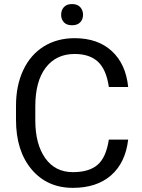

<svg xmlns="http://www.w3.org/2000/svg" viewBox="-20 -907 691 937"><path d="M605.5 -225.6H511.2C502.1 -167 483.6 -125.9 455.8 -102.3C428 -78.7 388 -66.9 335.9 -66.9C278 -66.9 232.9 -89.7 200.7 -135.3C168.5 -180.8 152.3 -242.2 152.3 -319.3V-388.2C152.3 -469.9 169.4 -532.9 203.4 -577.1C237.4 -621.4 284.3 -643.6 344.2 -643.6C393.1 -643.6 431.1 -630.9 458.3 -605.5C485.4 -580.1 503.1 -539.1 511.2 -482.4H605.5C598 -557 571.5 -615.3 525.9 -657.5C480.3 -699.6 419.8 -720.7 344.2 -720.7C287.3 -720.7 237.1 -707.3 193.8 -680.4C150.6 -653.6 117.1 -615.1 93.5 -564.9C69.9 -514.8 58.1 -456.7 58.1 -390.6V-322.3C58.1 -221.4 83.4 -140.8 134 -80.6C184.7 -20.3 252 9.8 335.9 9.8C413.4 9.8 475.5 -10.7 522.2 -51.5C568.9 -92.4 596.7 -150.4 605.5 -225.6ZM278.3 -835C278.3 -820.3 282.8 -808.1 291.7 -798.3C300.7 -788.6 314 -783.7 331.5 -783.7C349.1 -783.7 362.5 -788.6 371.6 -798.3C380.7 -808.1 385.3 -820.3 385.3 -835C385.3 -849.6 380.7 -862 371.6 -872.1C362.5 -882.2 349.1 -887.2 331.5 -887.2C314 -887.2 300.7 -882.2 291.7 -872.1C282.8 -862 278.3 -849.6 278.3 -835Z"/></svg>

Font: Roboto1
Style: rg
Weight: 400
Designer: Google
Version: Version 2.137; 2017